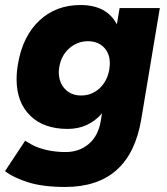

<svg xmlns="http://www.w3.org/2000/svg" viewBox="-42 -532 664 764"><path d="M-22 149 58 28Q61 30 83.5 43Q106 56 142 64.5Q178 73 219 73Q273 73 311 41Q349 9 359 -51L364 -81Q310 -19 227 -19Q132 -19 78 -72Q24 -125 24 -217Q24 -247 30 -280Q49 -389 115 -450.5Q181 -512 278 -512Q383 -512 423 -435L434 -500H594L520 -57Q475 212 217 212Q131 212 72 194Q13 176 -22 149ZM192 -245Q192 -204 216.5 -178Q241 -152 281 -152Q323 -152 354 -180.5Q385 -209 393 -256Q395 -272 395 -280Q395 -320 371 -344Q347 -368 308 -368Q266 -368 234 -340Q202 -312 194 -266Q192 -252 192 -245Z"/></svg>

Font: Oak Sans ExtraBold
Style: Italic
Weight: 800
Italic angle: -9.49998°
Foundry: Erik Kennedy, Walven
Version: Version 1.000